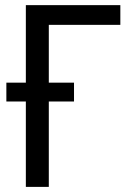

<svg xmlns="http://www.w3.org/2000/svg" viewBox="-20 -731 528 751"><path d="M269.5 -334H170.9V0H81.1V-334H4.9V-407.7H81.1V-710.9H450.7V-633.8H170.9V-407.7H269.5Z"/></svg>

Font: MAUL Condensed
Style: Condensed Regular
Weight: 400
Designer: MAUL
Version: Version 1.0; 2020; ttfautohint (v1.8.3)